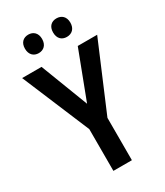

<svg xmlns="http://www.w3.org/2000/svg" viewBox="-222 -999 935 1088"><g transform="rotate(-30 245.5 -455.0)"><path d="M97 -850C97 -810 121 -789 153 -789C185 -789 209 -810 209 -850C209 -889 185 -910 153 -910C121 -910 97 -890 97 -850ZM281 -850C281 -810 304 -789 337 -789C370 -789 394 -810 394 -850C394 -889 370 -910 337 -910C305 -910 281 -890 281 -850ZM246 -404 127 -714H0L185 -273V0H306V-277L491 -714H364Z"/></g></svg>

Font: Noto Sans Ethiopic Cond SemBd
Style: Regular
Weight: 600
Width: 3
Designer: Monotype Design Team
Foundry: Monotype Imaging Inc.
Version: Version 2.102